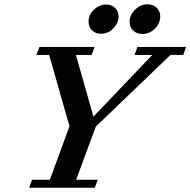

<svg xmlns="http://www.w3.org/2000/svg" viewBox="-20 -884 896 904"><path d="M649.9 -724.1Q624 -724.1 607.2 -740.2Q590.3 -756.3 590.3 -781.2Q590.3 -812.5 615.7 -838.1Q641.1 -863.8 674.8 -863.8Q700.7 -863.8 717.5 -847.7Q734.4 -831.5 734.4 -806.6Q734.4 -774.4 709.5 -749.3Q684.6 -724.1 649.9 -724.1ZM455.1 -725.1Q429.7 -725.1 413.3 -741.2Q397 -757.3 397 -782.2Q397 -814 422.4 -838.4Q447.8 -862.8 479 -862.8Q504.9 -862.8 521.5 -847.2Q538.1 -831.5 538.1 -807.1Q538.1 -775.4 513.4 -750.2Q488.8 -725.1 455.1 -725.1ZM117.2 0 130.9 -37.6H214.8L307.1 -289.6L211.4 -625.5H150.9L166 -663.1H425.3L411.6 -625.5H337.4L419.9 -335L697.3 -625.5H613.8L627 -663.1H856.4L842.8 -625.5H782.7L431.2 -288.1L338.4 -37.6H439.9L426.3 0Z"/></svg>

Font: Elstob 8pt SemiBold
Style: Italic
Weight: 600
Italic angle: -20°
Designer: Peter S. Baker
Version: Version 1.015